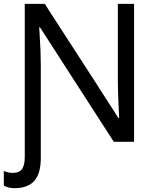

<svg xmlns="http://www.w3.org/2000/svg" viewBox="-31 -734 811 994"><path d="M97.2 -713.9H201.2L223.1 -679.2L457.5 -316.9L582 -123H585.9Q585 -134.8 582 -206.8Q579.1 -278.8 579.1 -311V-713.9H663.1V0H558.1L175.8 -592.8H171.9L174.3 -553.2Q180.2 -464.4 180.2 -398.9V83Q180.2 165.5 146.2 202.9Q112.3 240.2 44.9 240.2Q12.7 240.2 -11.2 227.1V150.9Q9.3 161.1 34.2 161.1Q69.3 161.1 83.3 140.9Q97.2 120.6 97.2 79.1Z"/></svg>

Font: NotoSans
Style: Regular
Weight: 400
Designer: Monotype Design team
Foundry: Monotype Imaging Inc.
Version: Version 1.04; ttfautohint (v1.4.1)